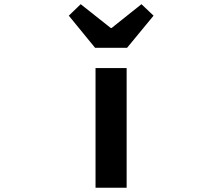

<svg xmlns="http://www.w3.org/2000/svg" viewBox="-20 -878 1040 898"><path d="M426.8 0V-559.6H572.3V0ZM424.8 -654.3 301.8 -804.7 357.4 -858.4 498 -747.1H502L641.6 -858.4L698.2 -804.7L574.2 -654.3Z"/></svg>

Font: GenEi Gothic M Regular
Style: Bold
Weight: 700
Designer: o_tamon (Modified); [Source Han Sans]
Ryoko NISHIZUKA  (kana & ideographs); Paul D. Hunt (Latin, Greek & Cyrillic); Wenl
Version: Version 1.1a;Original Version 1.004